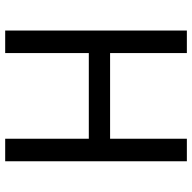

<svg xmlns="http://www.w3.org/2000/svg" viewBox="-20 -720 740 740"><g transform="rotate(90 350.0 -350.0)"><path d="M514.6 0Q514.6 -80.1 514.6 -322.3Q432.6 -322.3 184.6 -322.3Q184.6 -241.2 184.6 0Q163.1 0 97.7 0Q97.7 -174.8 97.7 -700.2Q120.1 -700.2 184.6 -700.2Q184.6 -626 184.6 -404.3Q267.6 -404.3 514.6 -404.3Q514.6 -477.5 514.6 -700.2Q537.1 -700.2 601.6 -700.2Q601.6 -525.4 601.6 0Q580.1 0 514.6 0Z"/></g></svg>

Font: Overpass
Style: Regular
Weight: 400
Designer: Delve Withrington, Thomas Jockin
Version: Version 3.000;DELV;Overpass; ttfautohint (v1.5)